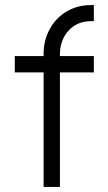

<svg xmlns="http://www.w3.org/2000/svg" viewBox="-20 -733 425 753"><path d="M337 -713H348V-650H338Q282 -650 248.5 -612.5Q215 -575 215 -520V-513H348V-449H215V0H151V-449H38V-513H151V-522Q151 -574 174.5 -618Q198 -662 240.5 -687.5Q283 -713 337 -713Z"/></svg>

Font: Lineal Light
Style: Regular
Weight: 300
Designer: Created by Frank Adebiaye with contributions from Anton Moglia & Ariel Martín Pérez
Created by Frank ADEBIAYE with FontF
Foundry: Velvetyne Type Foundry
Version: Version 2.000